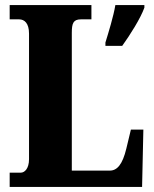

<svg xmlns="http://www.w3.org/2000/svg" viewBox="-20 -734 604 754"><path d="M18 0H538L543 -225H494L476 -150C461 -88 440 -64 411 -64H262V-605C262 -643 268 -658 298 -658H339V-714H18V-658H55C76 -658 94 -643 94 -602V-109C94 -71 76 -56 62 -56H18ZM394 -567V-554H460C491 -597 532 -662 547 -704V-714H433C426 -671 406 -606 394 -567Z"/></svg>

Font: Noto Serif Myanmar ExtraCondensed Black
Style: Regular
Weight: 900
Width: 2
Designer: Ben Mitchell and the Monotype Design Team
Foundry: Monotype Imaging Inc.
Version: Version 2.106